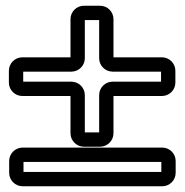

<svg xmlns="http://www.w3.org/2000/svg" viewBox="-20 -666 644 670"><path d="M373 -416H542V-381H373C347 -381 326 -360 326 -334V-204H276V-334C276 -360 255 -381 229 -381H61V-416H229C255 -416 276 -437 276 -463V-596H326V-463C326 -437 347 -416 373 -416ZM11 -419V-378C11 -352 32 -331 58 -331H226V-201C226 -175 247 -154 273 -154H329C355 -154 376 -175 376 -201V-331H545C571 -331 592 -352 592 -378V-419C592 -445 571 -466 545 -466H376V-599C376 -625 355 -646 329 -646H273C247 -646 226 -625 226 -599V-466H58C32 -466 11 -445 11 -419ZM543 -66H62V-101H543ZM546 -151H59C33 -151 12 -130 12 -104V-63C12 -37 33 -16 59 -16H546C572 -16 593 -37 593 -63V-104C593 -130 572 -151 546 -151Z"/></svg>

Font: DIN Rundschrift
Style: MittelKont
Weight: 400
Version: Version 1.027